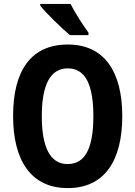

<svg xmlns="http://www.w3.org/2000/svg" viewBox="-20 -953 693 983"><path d="M341 -933H186V-924C215 -887 298 -806 338 -773H433V-786C408 -819 362 -891 341 -933ZM606 -358C606 -583 517 -725 327 -725C140 -725 47 -593 47 -359C47 -134 137 10 327 10C517 10 606 -133 606 -358ZM194 -358C194 -518 237 -603 327 -603C417 -603 458 -520 458 -358C458 -196 417 -113 326 -113C237 -113 194 -199 194 -358Z"/></svg>

Font: Noto Sans Hebrew Condensed
Style: Bold
Weight: 700
Width: 3
Designer: Monotype Design Team
Foundry: Monotype Imaging Inc.
Version: Version 2.004